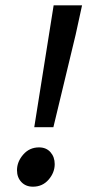

<svg xmlns="http://www.w3.org/2000/svg" viewBox="-20 -691 347 723"><path d="M109 -212 182 -671H289L265 -561L181 -212ZM104 12Q77 12 60.5 -5.5Q44 -23 44 -50Q44 -82 67.5 -109Q91 -136 127 -136Q154 -136 170 -118Q186 -100 186 -73Q186 -41 163 -14.5Q140 12 104 12Z"/></svg>

Font: Source Sans 3 Semibold
Style: Italic
Weight: 600
Italic angle: -11°
Designer: Paul D. Hunt
Foundry: Adobe
Version: Version 3.052;hotconv 1.1.0;makeotfexe 2.6.0